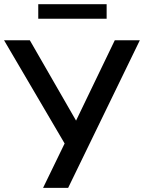

<svg xmlns="http://www.w3.org/2000/svg" viewBox="-32 -915 701 935"><path d="M299.8 0 648.9 -718.8H526.9L338.4 -327.6L113.3 -718.8H-12.2L282.7 -216.3L177.7 0ZM487.3 -823.7V-894.5H154.3V-823.7Z"/></svg>

Font: Winston Medium
Style: Regular
Weight: 500
Designer: Vernon Adams, Kim Jin-seong, David Berlow, Cristiano Sobral
Foundry: The Winston Project Authors
Version: Version 3.004